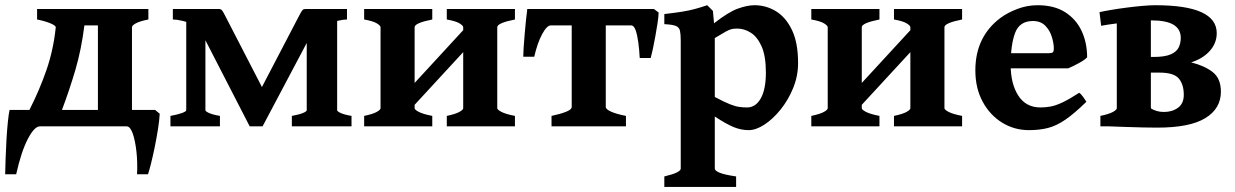

<svg xmlns="http://www.w3.org/2000/svg" viewBox="-20 -489 4781 743"><path d="M580.6 -63.5 598.1 -48.8Q596.7 -22.9 591.3 11Q585.9 44.9 578.9 79.6Q571.8 114.3 564.7 142.6Q557.6 170.9 552.7 185.5H510.3Q512.7 141.1 508.1 98.4Q503.4 55.7 493.7 27.8Q483.9 0 470.2 0H134.3Q113.3 0 87.9 48.3Q62.5 96.7 42.5 185.5H0Q0.5 160.6 1.7 124.5Q2.9 88.4 5.1 50.5Q7.3 12.7 10.5 -18.1Q13.7 -48.8 17.1 -63.5H93.8Q133.3 -141.1 160.2 -219.2Q187 -297.4 195.8 -383.8Q195.3 -390.1 175.3 -398.7Q155.3 -407.2 123.5 -413.6V-454.1H554.2V-413.6Q521.5 -407.2 506.1 -398.9Q490.7 -390.6 490.7 -383.8V-63.5ZM358.9 -63.5V-390.6H306.6Q294.9 -297.9 272 -219.5Q249 -141.1 219.7 -63.5Z M1109.4 0V-40.5Q1136.7 -45.4 1151.9 -51.5Q1167 -57.6 1167 -62.5V-417L1284.7 -437.5V-62.5Q1284.7 -58.1 1298.1 -51.8Q1311.5 -45.4 1340.3 -40.5V0ZM1322.8 -413.6Q1309.1 -413.6 1288.6 -408.9Q1268.1 -404.3 1246.8 -397Q1225.6 -389.6 1209.5 -381.1Q1193.4 -372.6 1189 -364.3L996.1 0H980L974.1 -114.7L1135.3 -423.8Q1146.5 -445.8 1150.6 -450Q1154.8 -454.1 1161.1 -454.1H1322.8ZM994.6 0H946.3L762.7 -356.9Q751.5 -378.9 730 -391.1Q708.5 -403.3 686 -408.4Q663.6 -413.6 648.9 -413.6V-454.1H827.6Q835 -454.1 839.4 -448.7Q843.8 -443.4 853.5 -423.8L1012.7 -115.2ZM639.6 0V-40.5Q667 -45.4 683.8 -51.5Q700.7 -57.6 700.7 -62.5V-431.2L774.9 -439.9V-62.5Q774.9 -58.1 788.6 -51.8Q802.2 -45.4 831.1 -40.5V0Z M1509.8 -2.4V-86.9L1799.8 -401.9V-316.9ZM1389.2 0V-40.5Q1422.4 -47.4 1437.5 -55.7Q1452.6 -64 1452.6 -70.3V-383.8Q1452.6 -389.6 1438.7 -398.4Q1424.8 -407.2 1389.2 -413.6V-454.1H1652.8V-413.6Q1584.5 -399.9 1584.5 -383.8V-70.3Q1584.5 -64.5 1600.8 -55.9Q1617.2 -47.4 1652.8 -40.5V0ZM1709 0V-40.5Q1742.2 -47.4 1757.3 -55.7Q1772.5 -64 1772.5 -70.3V-383.8Q1772.5 -389.6 1758.5 -398.4Q1744.6 -407.2 1709 -413.6V-454.1H1972.7V-413.6Q1904.3 -399.9 1904.3 -383.8V-70.3Q1904.3 -64.5 1920.7 -55.9Q1937 -47.4 1972.7 -40.5V0Z M2528.8 -440.4Q2528.3 -423.8 2524.4 -398.4Q2520.5 -373 2515.6 -346.2Q2510.7 -319.3 2505.9 -297.1Q2501 -274.9 2498 -264.6H2455.6Q2454.1 -295.4 2450.2 -324.5Q2446.3 -353.5 2439.7 -372.1Q2433.1 -390.6 2422.9 -390.6H2272L2283.7 -454.1H2510.7ZM2111.3 -390.6Q2096.2 -390.6 2077.9 -356.7Q2059.6 -322.8 2047.4 -269.5H2004.9Q2004.9 -280.3 2006.3 -303.7Q2007.8 -327.1 2010.3 -355.7Q2012.7 -384.3 2015.4 -410.9Q2018.1 -437.5 2020.5 -454.1H2268.6L2231.4 -390.6ZM2114.3 0V-40.5Q2147.5 -47.4 2169.9 -56.2Q2192.4 -64.9 2192.4 -75.2V-403.3Q2192.4 -409.2 2178.5 -411.1Q2164.6 -413.1 2128.9 -413.6V-454.1H2387.7V-413.6Q2355 -413.1 2339.6 -411.6Q2324.2 -410.2 2324.2 -403.3V-75.2Q2324.2 -65.9 2345.5 -56.6Q2366.7 -47.4 2402.3 -40.5V0Z M2877 14.6Q2848.6 14.6 2820.1 3.2Q2791.5 -8.3 2746.1 -38.1V163.6Q2746.1 171.4 2764.4 179.2Q2782.7 187 2828.6 193.8V234.4H2550.8V193.8Q2614.3 178.7 2614.3 163.6V-332.5Q2614.3 -356.9 2611.3 -370.1Q2608.4 -383.3 2595.2 -388.7Q2582 -394 2550.8 -395.5V-434.6Q2592.8 -439.5 2619.9 -443.8Q2647 -448.2 2668.7 -454.1Q2690.4 -460 2716.8 -468.8L2738.8 -446.8L2743.2 -398.9Q2799.3 -442.9 2835.7 -455.8Q2872.1 -468.8 2899.9 -468.8Q2944.3 -468.8 2982.7 -445.6Q3021 -422.4 3044.7 -373Q3068.4 -323.7 3068.4 -245.1Q3068.4 -195.3 3049.6 -148.9Q3030.8 -102.5 3001 -65.4Q2971.2 -28.3 2938.2 -6.8Q2905.3 14.6 2877 14.6ZM2833 -378.4Q2821.3 -378.4 2812.5 -376.7Q2803.7 -375 2789.3 -367.2Q2774.9 -359.4 2746.1 -341.8V-113.8Q2782.7 -94.2 2804.4 -85.7Q2826.2 -77.1 2841.1 -75.2Q2856 -73.2 2871.1 -73.2Q2904.3 -73.2 2924.1 -108.4Q2943.8 -143.6 2943.8 -208Q2943.8 -272.5 2927.2 -309.6Q2910.6 -346.7 2885.3 -362.5Q2859.9 -378.4 2833 -378.4Z M3240.2 -2.4V-86.9L3530.3 -401.9V-316.9ZM3119.6 0V-40.5Q3152.8 -47.4 3168 -55.7Q3183.1 -64 3183.1 -70.3V-383.8Q3183.1 -389.6 3169.2 -398.4Q3155.3 -407.2 3119.6 -413.6V-454.1H3383.3V-413.6Q3314.9 -399.9 3314.9 -383.8V-70.3Q3314.9 -64.5 3331.3 -55.9Q3347.7 -47.4 3383.3 -40.5V0ZM3439.5 0V-40.5Q3472.7 -47.4 3487.8 -55.7Q3502.9 -64 3502.9 -70.3V-383.8Q3502.9 -389.6 3489 -398.4Q3475.1 -407.2 3439.5 -413.6V-454.1H3703.1V-413.6Q3634.8 -399.9 3634.8 -383.8V-70.3Q3634.8 -64.5 3651.1 -55.9Q3667.5 -47.4 3703.1 -40.5V0Z M4187 -267.1Q4178.2 -257.3 4153.8 -244.1Q4129.4 -231 4113.8 -224.6H3814L3814.9 -283.2H4039.6Q4050.8 -283.2 4054.4 -286.9Q4058.1 -290.5 4058.1 -300.8Q4058.1 -320.8 4050.5 -345.9Q4043 -371.1 4025.1 -389.4Q4007.3 -407.7 3977.1 -407.7Q3925.8 -407.7 3908.4 -362.1Q3891.1 -316.4 3891.1 -237.8Q3891.1 -164.6 3920.7 -118.9Q3950.2 -73.2 4006.3 -73.2Q4026.9 -73.2 4046.4 -76.9Q4065.9 -80.6 4091.8 -92.8Q4117.7 -105 4156.2 -129.9Q4162.6 -126.5 4172.4 -112.8Q4182.1 -99.1 4184.1 -95.2Q4138.2 -50.3 4103.5 -26.4Q4068.8 -2.4 4035.9 6.1Q4002.9 14.6 3961.9 14.6Q3904.8 14.6 3857.7 -14.6Q3810.5 -43.9 3782.5 -95.9Q3754.4 -147.9 3754.4 -216.8Q3754.4 -347.2 3852.5 -420.4Q3879.9 -440.4 3917.5 -454.6Q3955.1 -468.8 3995.6 -468.8Q4059.6 -468.8 4102.1 -441.7Q4144.5 -414.6 4165.8 -368.9Q4187 -323.2 4187 -267.1Z M4238.3 0V-40.5Q4271.5 -47.4 4286.6 -55.7Q4301.8 -64 4301.8 -70.3V-447.3H4433.6V-72.3Q4433.6 -66.4 4450 -56.9Q4466.3 -47.4 4502 -40.5V0ZM4704.6 -134.3Q4704.6 -68.8 4644.5 -32Q4584.5 4.9 4458.5 4.9Q4437 4.9 4403.3 4.2Q4369.6 3.4 4334.5 2.2Q4299.3 1 4272.9 0L4432.1 -70.3Q4455.6 -55.7 4483.9 -55.7Q4516.1 -55.7 4538.6 -72Q4561 -88.4 4561 -122.1Q4561 -162.1 4541.7 -185.1Q4522.5 -208 4467.3 -208H4354.5L4350.6 -268.6H4443.4Q4487.3 -268.6 4510.3 -278.6Q4533.2 -288.6 4541.3 -305.4Q4549.3 -322.3 4549.3 -342.8Q4549.3 -376 4521.5 -393.1Q4493.7 -410.2 4434.1 -410.2Q4413.1 -410.2 4376 -406.7Q4338.9 -403.3 4301.5 -398.4Q4264.2 -393.6 4241.2 -389.2L4234.9 -441.9Q4251 -445.8 4278.3 -450.4Q4305.7 -455.1 4337.4 -459.2Q4369.1 -463.4 4399.4 -466.1Q4429.7 -468.8 4451.2 -468.8Q4688.5 -468.8 4688.5 -360.8Q4688.5 -321.8 4661.4 -291.7Q4634.3 -261.7 4589.4 -247.6Q4642.1 -234.4 4673.3 -209.7Q4704.6 -185.1 4704.6 -134.3Z"/></svg>

Font: Gentium Book Plus
Style: Bold
Weight: 700
Designer: Victor Gaultney, Annie Olsen, Iska Routamaa, Becca Hirsbrunner
Foundry: SIL International
Version: Version 6.101